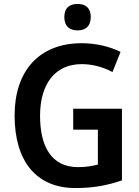

<svg xmlns="http://www.w3.org/2000/svg" viewBox="-20 -943 706 973"><path d="M373 -923C333 -923 306 -904 306 -856C306 -809 334 -789 373 -789C412 -789 440 -809 440 -856C440 -904 413 -923 373 -923ZM351 -392V-286H476V-109C448 -102 418 -96 375 -96C239 -96 183 -203 183 -356C183 -520 261 -618 394 -618C451 -618 505 -602 550 -578L591 -680C536 -707 467 -724 394 -724C175 -724 54 -580 54 -358C54 -129 161 10 363 10C453 10 526 -4 598 -29V-392Z"/></svg>

Font: Noto Sans Armenian SemiCondensed SemiBold
Style: Regular
Weight: 600
Width: 4
Designer: Monotype Design Team
Foundry: Monotype Imaging Inc.
Version: Version 2.008